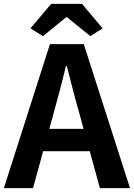

<svg xmlns="http://www.w3.org/2000/svg" viewBox="-24 -968 689 988"><path d="M197 -782 316 -879H321L441 -782L504 -822L398 -948H239L133 -822ZM-4 0H146L198 -190H438L490 0H645L407 -741H233ZM252 -386C274 -463 296 -547 315 -628H320C341 -548 361 -463 384 -386L406 -305H230Z"/></svg>

Font: Noto Sans JP
Style: Bold
Weight: 700
Designer: Ryoko NISHIZUKA  (kana, bopomofo & ideographs); Paul D. Hunt (Latin, Greek & Cyrillic); Sandoll Communications , Soo-you
Foundry: Adobe
Version: Version 2.002;hotconv 1.0.116;makeotfexe 2.5.65601